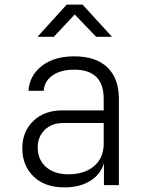

<svg xmlns="http://www.w3.org/2000/svg" viewBox="-20 -805 640 835"><path d="M260 10Q175 10 126 -37.5Q77 -85 77 -160Q77 -233 125 -279Q173 -325 251 -325H431V-375Q431 -502 303 -502Q244 -502 208.5 -477Q173 -452 170 -410H104Q108 -476 161.5 -518Q215 -560 303 -560Q397 -560 447 -512Q497 -464 497 -376V0H432V-95Q418 -47 372.5 -18.5Q327 10 260 10ZM278 -47Q348 -47 389.5 -83Q431 -119 431 -180V-270H254Q205 -270 174.5 -240Q144 -210 144 -164Q144 -111 180 -79Q216 -47 278 -47ZM143 -645 270 -785H339L467 -645H398L305 -742L214 -645Z"/></svg>

Font: JetBrains Mono NL ExtraLight
Style: Regular
Weight: 200
Designer: Philipp Nurullin, Konstantin Bulenkov
Foundry: JetBrains
Version: Version 2.304; ttfautohint (v1.8.4.7-5d5b)